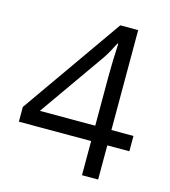

<svg xmlns="http://www.w3.org/2000/svg" viewBox="-108 -804 787 891"><g transform="rotate(15 286.0 -359.0)"><path d="M551.8 -164.1H445.8V0H368.2V-164.1H21V-234.9L359.9 -717.8H445.8V-237.8H551.8ZM368.2 -237.8V-475.1Q368.2 -544.9 373 -632.8H369.1Q345.7 -585.9 325.2 -555.2L102.1 -237.8Z"/></g></svg>

Font: f1_56222 
Style: Regular
Weight: 400
Foundry: Ascender Corporation
Version: Version 1.10